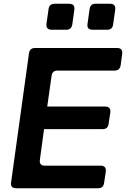

<svg xmlns="http://www.w3.org/2000/svg" viewBox="-20 -1000 669 1020"><path d="M66 0Q34 0 39 -32L134 -717Q138 -745 166 -745H602Q633 -745 629 -713L621 -653Q616 -625 589 -625H285Q258 -625 254 -597L231 -434H538Q570 -434 566 -402L557 -342Q553 -314 526 -314H214L192 -152Q187 -120 219 -120H514Q546 -120 542 -88L533 -28Q529 0 502 0ZM255 -842Q223 -842 227 -874L238 -952Q242 -980 270 -980H347Q379 -980 375 -948L364 -870Q359 -842 332 -842ZM472 -842Q440 -842 445 -874L456 -952Q460 -980 487 -980H565Q596 -980 592 -948L581 -870Q577 -842 550 -842Z"/></svg>

Font: Pitagon Sans Text Bold
Style: Italic
Weight: 700
Italic angle: -8°
Designer: Travis Tran
Foundry: Pitagon
Version: Version 1.001; ttfautohint (v1.8.4.7-5d5b);gftools[0.9.26]